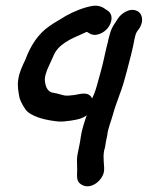

<svg xmlns="http://www.w3.org/2000/svg" viewBox="-20 -477 561 673"><path d="M241 -144C235 -144 228 -142 222 -142H210C209 -142 207 -142 203 -143L188 -147C179 -150 170 -151 161 -153C144 -159 138 -178 137 -199C138 -214 142 -222 146 -234L155 -254C158 -261 162 -269 166 -278C182 -322 229 -341 270 -359L283 -365H285L292 -361C315 -345 346 -363 358 -379C373 -398 378 -426 357 -440L348 -446C336 -455 323 -458 309 -457C277 -453 237 -436 212 -422C195 -411 169 -397 154 -386C114 -359 87 -317 69 -268C59 -247 47 -223 44 -198C40 -176 45 -154 48 -136C52 -120 67 -93 78 -84C104 -64 145 -55 186 -51H198C204 -51 211 -52 217 -53C222 -53 227 -54 233 -55C253 -58 270 -62 284 -73C276 -50 266 -20 263 4C261 23 254 50 251 69C248 91 252 113 250 135C250 152 252 161 264 169C299 193 345 151 345 118V110C344 97 343 83 343 69L344 57C344 53 346 47 348 40C350 27 353 8 356 -3C358 -26 370 -54 376 -76C387 -117 404 -153 415 -193L425 -229C434 -263 446 -308 452 -343C455 -353 455 -358 460 -366L470 -380C483 -402 481 -429 460 -439C433 -451 404 -428 394 -413L385 -399C375 -385 369 -372 366 -361L360 -339C359 -333 357 -323 353 -310C347 -284 341 -254 334 -229L324 -193C318 -170 313 -153 303 -132C291 -156 267 -149 241 -144Z"/></svg>

Font: Dictator
Style: Ita
Weight: 500
Version: Version MIL.1277